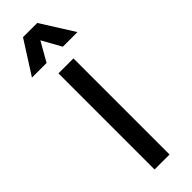

<svg xmlns="http://www.w3.org/2000/svg" viewBox="-258 -733 743 743"><g transform="rotate(-45 113.5 -361.0)"><path d="M73 0V-526H155V0ZM-11 -587 75 -722H153L238 -587H158L114 -666L69 -587Z"/></g></svg>

Font: Archivo Narrow
Style: Regular
Weight: 400
Designer: Hector Gatti
Foundry: Omnibus-Type
Version: Version 3.002